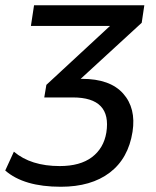

<svg xmlns="http://www.w3.org/2000/svg" viewBox="-57 -524 594 733"><path d="M175 189Q34 189 -37 127L-4 55Q61 110 171 110Q249 110 294 76Q339 42 349 -18Q370 -152 221 -152H112L120 -200L363 -425H61L73 -504H494L484 -437L251 -223H256Q363 -223 413 -167Q463 -111 449 -21Q433 81 362 135Q291 189 175 189Z"/></svg>

Font: Winston Medium
Style: Italic
Weight: 500
Italic angle: -9°
Designer: Original fonts by Vernon Adams / Changes by Cristiano Sobral
Foundry: Original fonts by Vernon Adams / Changes by Cristiano Sobral
Version: Version 2.503;July 17, 2020;FontCreator 13.0.0.2655 64-bit